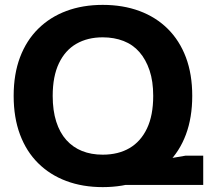

<svg xmlns="http://www.w3.org/2000/svg" viewBox="-20 -758 880 787"><path d="M401 -62 741 -120H813V0H402ZM401 9Q319 9 252 -16Q185 -41 136.5 -89Q88 -137 62 -206.5Q36 -276 36 -365Q36 -454 62 -523Q88 -592 136.5 -640Q185 -688 252 -713Q319 -738 401 -738Q484 -738 551.5 -713Q619 -688 667.5 -640Q716 -592 742 -523Q768 -454 768 -365Q768 -276 742 -206.5Q716 -137 667 -89Q618 -41 551 -16Q484 9 401 9ZM401 -124Q465 -124 511 -151Q557 -178 582.5 -231.5Q608 -285 608 -365Q608 -425 593 -469.5Q578 -514 551.5 -544.5Q525 -575 486.5 -590Q448 -605 401 -605Q339 -605 293 -578.5Q247 -552 221.5 -498.5Q196 -445 196 -365Q196 -305 210.5 -259.5Q225 -214 252 -184Q279 -154 316.5 -139Q354 -124 401 -124Z"/></svg>

Font: Mona Sans ExtraLight
Style: Bold
Weight: 700
Version: Version 2.000